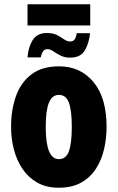

<svg xmlns="http://www.w3.org/2000/svg" viewBox="-20 -876 556 906"><path d="M482.9 -277.8Q482.9 -224.6 471.4 -173.6Q460 -122.6 433.6 -81.1Q407.2 -39.6 364 -14.9Q320.8 9.8 256.8 9.8Q198.2 9.8 155.8 -14.4Q113.3 -38.6 85.9 -79.3Q58.6 -120.1 45.4 -171.6Q32.2 -223.1 32.2 -277.8Q32.2 -357.4 55.2 -422.1Q78.1 -486.8 128.2 -524.9Q178.2 -563 258.8 -563Q359.4 -563 421.1 -488.8Q482.9 -414.6 482.9 -277.8ZM195.8 -275.9Q195.8 -125 257.8 -125Q292 -125 305.4 -163.1Q318.8 -201.2 318.8 -277.8Q318.8 -353.5 305.4 -390.9Q292 -428.2 257.8 -428.2Q225.6 -428.2 210.7 -391.1Q195.8 -354 195.8 -275.9ZM109.9 -755.9V-856H405.8V-755.9ZM109.9 -605Q112.8 -651.4 133.5 -685.8Q154.3 -720.2 200.7 -720.2Q231 -720.2 249.8 -710.2Q268.6 -700.2 282.7 -690.2Q296.9 -680.2 312 -680.2Q337.4 -680.2 341.8 -719.2H404.8Q400.4 -672.9 380.4 -638.4Q360.4 -604 311 -604Q284.7 -604 265.4 -614Q246.1 -624 231.7 -634Q217.3 -644 204.6 -644Q191.4 -644 184.3 -635.3Q177.2 -626.5 171.9 -605Z"/></svg>

Font: Open Sans Condensed ExtraBold
Style: Regular
Weight: 800
Width: 3
Designer: Monotype Design Team
Foundry: Monotype Imaging Inc.
Version: Version 3.000; ttfautohint (v1.8.4)